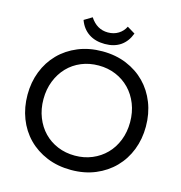

<svg xmlns="http://www.w3.org/2000/svg" viewBox="-127 -1002 1064 1126"><g transform="rotate(15 405.0 -439.0)"><path d="M405 -77Q461 -77 509 -97Q557 -117 592.5 -153Q628 -189 648 -239.5Q668 -290 668 -350Q668 -410 648 -460.5Q628 -511 592.5 -547.5Q557 -584 509 -604Q461 -624 405 -624Q348 -624 300 -604Q252 -584 217 -547.5Q182 -511 162 -460.5Q142 -410 142 -350Q142 -290 162 -239.5Q182 -189 217 -153Q252 -117 300 -97Q348 -77 405 -77ZM405 10Q324 10 257.5 -17.5Q191 -45 143.5 -93.5Q96 -142 70.5 -208Q45 -274 45 -351Q45 -427 70.5 -492.5Q96 -558 143.5 -606.5Q191 -655 257.5 -682.5Q324 -710 405 -710Q486 -710 552 -682.5Q618 -655 665 -607Q712 -559 738 -493Q764 -427 764 -349Q764 -273 738.5 -207.5Q713 -142 665.5 -93.5Q618 -45 552 -17.5Q486 10 405 10ZM405 -755Q347 -755 307 -782Q267 -809 249 -859L297 -888Q338 -825 405 -825Q441 -825 468.5 -842Q496 -859 510 -888L558 -859Q539 -808 500.5 -781.5Q462 -755 405 -755Z"/></g></svg>

Font: Tilda Sans Medium
Style: Regular
Weight: 500
Designer: ParaType Ltd
Foundry: ParaType Ltd
Version: Version 1.009